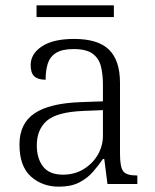

<svg xmlns="http://www.w3.org/2000/svg" viewBox="-20 -690 582 720"><path d="M201 10Q138 10 95.5 -28.5Q53 -67 53 -148Q53 -227 109.5 -265Q166 -303 283 -307L366 -310V-372Q366 -411 358.5 -441Q351 -471 327.5 -488.5Q304 -506 256 -506Q213 -506 190 -491.5Q167 -477 159 -451Q151 -425 151 -391Q123 -391 109 -403.5Q95 -416 95 -446Q95 -488 137 -516Q179 -544 258 -544Q348 -544 389 -503.5Q430 -463 430 -379V-112Q430 -64 442 -48Q454 -32 491 -32H495V0H383L371 -94H366Q349 -69 328 -45Q307 -21 276.5 -5.5Q246 10 201 10ZM216 -35Q260 -35 294 -56Q328 -77 347 -110Q366 -143 366 -181V-277L292 -274Q193 -270 155.5 -237Q118 -204 118 -145Q118 -96 141.5 -65.5Q165 -35 216 -35ZM117 -626V-670H407V-626Z"/></svg>

Font: Noto Serif Malayalam Light
Style: Regular
Weight: 300
Designer: Indian type Foundry, Jelle Bosma, Monotype Design Team
Foundry: Monotype Imaging Inc.
Version: Version 2.104; ttfautohint (v1.8.4.7-5d5b)